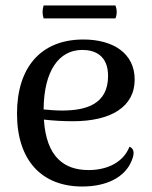

<svg xmlns="http://www.w3.org/2000/svg" viewBox="-20 -667 554 700"><path d="M401 -600C407 -615 407 -631 401 -647H139C134 -631 134 -615 139 -600ZM452 -132C431 -78 375 -47 303 -47C215 -47 149 -93 140 -231C175 -227 210 -225 246 -225C384 -225 471 -277 471 -377C471 -473 392 -523 284 -523C127 -523 42 -419 42 -253C42 -80 134 13 280 13C366 13 435 -19 460 -81C474 -114 465 -127 452 -132ZM280 -485C326 -485 374 -465 374 -390C374 -287 294 -264 206 -264C183 -264 160 -266 139 -268C140 -409 195 -485 280 -485Z"/></svg>

Font: Arima Koshi Medium
Style: Regular
Weight: 500
Designer: Joana Correia and Natanael Gama
Foundry: NDISCOVER
Version: Version 1.019;PS 001.019;hotconv 1.0.88;makeotf.lib2.5.64775